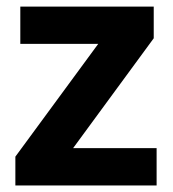

<svg xmlns="http://www.w3.org/2000/svg" viewBox="-20 -566 528 586"><path d="M458 0H26.9V-87.9L279.8 -432.1H42V-545.9H449.2V-449.2L203.1 -113.8H458Z"/></svg>

Font: CAA NEO Sans
Style: Bold
Weight: 700
Version: Version 1.10